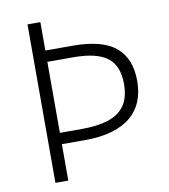

<svg xmlns="http://www.w3.org/2000/svg" viewBox="-81 -783 750 852"><g transform="rotate(-10 294.5 -357.0)"><path d="M536 -382Q536 -332 520 -292Q504 -252 470.5 -223.5Q437 -195 385.5 -179.5Q334 -164 262 -164H158V0H100V-714H158V-586H282Q414 -586 475 -535Q536 -484 536 -382ZM256 -215Q327 -215 376 -230.5Q425 -246 450.5 -282.5Q476 -319 476 -380Q476 -461 428.5 -498Q381 -535 275 -535H158V-215Z"/></g></svg>

Font: Noto Sans Hebrew Light
Style: Regular
Weight: 300
Designer: Monotype Design Team
Foundry: Monotype Imaging Inc.
Version: Version 2.003